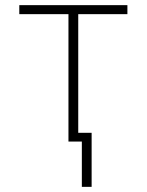

<svg xmlns="http://www.w3.org/2000/svg" viewBox="-20 -550 570 746"><path d="M246 0V-495H55V-530H475V-495H284V-34H336V176H298V0Z"/></svg>

Font: Noto Sans Mono Condensed ExtraLight
Style: Regular
Weight: 200
Width: 3
Designer: Monotype Design Team
Foundry: Monotype Imaging Inc.
Version: Version 2.014; ttfautohint (v1.8.4.7-5d5b)